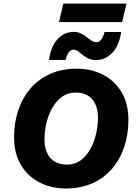

<svg xmlns="http://www.w3.org/2000/svg" viewBox="-20 -1060 772 1090"><path d="M354.2 10Q271.8 10 204.8 -24.1Q137.8 -58.2 98.8 -123.5Q59.8 -188.8 59.8 -280.6Q59.8 -363 83.6 -433.9Q107.4 -504.8 152.9 -557.8Q198.4 -610.8 264.9 -640.4Q331.4 -670 415.8 -670Q498.8 -670 565.1 -635.7Q631.4 -601.4 670.2 -536.6Q709 -471.8 709 -379.4Q709 -297.4 685.4 -226.5Q661.8 -155.6 616.3 -102.4Q570.8 -49.2 504.7 -19.6Q438.6 10 354.2 10ZM360.2 -125.4Q404.6 -125.4 437.3 -149.3Q470 -173.2 492.1 -212.6Q514.2 -252 525.2 -298.9Q536.2 -345.8 536.2 -391.2Q536.2 -437.4 521.1 -469.3Q506 -501.2 477.9 -517.9Q449.8 -534.6 409.4 -534.6Q365 -534.6 332.1 -510.7Q299.2 -486.8 276.9 -447.6Q254.6 -408.4 243.6 -361.5Q232.6 -314.6 232.6 -268.8Q232.6 -223.2 247.7 -191Q262.8 -158.8 291.4 -142.1Q320 -125.4 360.2 -125.4ZM668 -878.2Q655.8 -798.2 615.9 -758.6Q576 -719 526 -719Q499.4 -719 481.1 -728Q462.8 -737 449.2 -748.4Q435.6 -759.8 423.3 -768.8Q411 -777.8 396.6 -777.8Q381 -777.8 369.8 -762.1Q358.6 -746.4 352.4 -719.8H257.6Q270.4 -799.8 308.2 -839.4Q346 -879 398.4 -879Q421.4 -879 439.4 -870Q457.4 -861 471.9 -849.6Q486.4 -838.2 499.9 -829.2Q513.4 -820.2 527.8 -820.2Q543.4 -820.2 554.9 -835.3Q566.4 -850.4 573.2 -878.2ZM698 -1039.6 673.4 -934.8H315L339.6 -1039.6Z"/></svg>

Font: Work Sans
Style: Italic
Weight: 400
Italic angle: -13°
Designer: Wei Huang
Foundry: Wei Huang
Version: Version 2.012